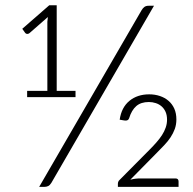

<svg xmlns="http://www.w3.org/2000/svg" viewBox="-20 -730 752 750"><path d="M563 -361.5Q585 -361.5 604.5 -355Q624 -348.5 638.2 -336.2Q652.5 -324 660.8 -305.8Q669 -287.5 669 -263.5Q669 -243.5 662.8 -226.2Q656.5 -209 646 -193.2Q635.5 -177.5 621.5 -162.8Q607.5 -148 592.5 -133L489 -28Q498.5 -30.5 508.2 -31.8Q518 -33 528 -33H665.5Q677.5 -33 677.5 -21V0H440.5V-12Q440.5 -16 442 -20Q443.5 -24 447.5 -27.5L565 -146Q579 -160 591.2 -174Q603.5 -188 612.8 -202.2Q622 -216.5 627.2 -231.5Q632.5 -246.5 632.5 -262.5Q632.5 -280 626.8 -293Q621 -306 611.2 -314.5Q601.5 -323 588.5 -327.2Q575.5 -331.5 561.5 -331.5Q530.5 -331.5 512.2 -315.5Q494 -299.5 484.5 -268.5Q481.5 -259 471 -259Q470 -259 465 -259.5Q460 -260 459 -260.5L447.5 -262.5Q454.5 -310.5 485.5 -336Q516.5 -361.5 563 -361.5ZM86 -375H165V-645L167 -663.5L95 -600.5Q91 -597.5 87 -597.5Q81.5 -597.5 78 -602L67 -617.5L172.5 -709.5H201.5V-375H275V-350.5H86ZM180.5 -15.5Q175 -6.5 168.2 -3.2Q161.5 0 153 0H133L533 -690Q538 -698.5 544.2 -703Q550.5 -707.5 560.5 -707.5H581.5Z"/></svg>

Font: Lato Light
Style: Regular
Weight: 300
Designer: Lukasz Dziedzic
Foundry: Lukasz Dziedzic
Version: Version 1.104; Western+Polish opensource